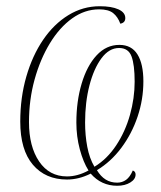

<svg xmlns="http://www.w3.org/2000/svg" viewBox="-20 -566 515 616"><path d="M356 30Q305 30 271 -9Q233 10 195 10Q126 10 85.5 -37.5Q45 -85 45 -176Q45 -253 64.5 -320.5Q84 -388 118.5 -438.5Q153 -489 199.5 -517.5Q246 -546 300 -546Q338 -546 360 -536Q382 -526 382 -508Q382 -493 366 -490Q358 -512 343 -524Q328 -536 298 -536Q252 -536 211.5 -507Q171 -478 140 -427Q109 -376 91 -311Q73 -246 73 -174Q73 -96 105.5 -48Q138 0 195 0Q229 0 264 -19Q247 -46 236 -87Q225 -128 225 -173Q225 -241 242 -298Q259 -355 290 -388.5Q321 -422 363 -422Q402 -422 421 -391.5Q440 -361 440 -305Q440 -247 421.5 -192Q403 -137 369.5 -92Q336 -47 291 -20Q303 0 319 10Q335 20 356 20Q372 20 384.5 11Q397 2 406 -19Q415 -16 415 -6Q415 9 398 19.5Q381 30 356 30ZM283 -31Q324 -56 353 -100Q382 -144 397 -197.5Q412 -251 412 -304Q412 -358 402 -385Q392 -412 362 -412Q330 -412 305.5 -379Q281 -346 267 -292Q253 -238 253 -173Q253 -132 260 -95Q267 -58 283 -31Z"/></svg>

Font: Noto Serif Display SemiCondensed Thin
Style: Italic
Weight: 100
Width: 4
Italic angle: -12°
Designer: Monotype Design Team
Foundry: Monotype Imaging Inc.
Version: Version 2.009